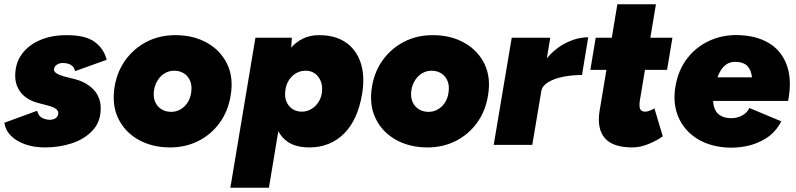

<svg xmlns="http://www.w3.org/2000/svg" viewBox="-20 -676 3716 896"><path d="M190 12Q140 12 99 -2Q58 -16 32 -41.5Q6 -67 0 -103L153 -159Q161 -132 179 -124.5Q197 -117 212 -117Q223 -117 232 -120.5Q241 -124 246.5 -131Q252 -138 252 -148Q252 -160 240 -168.5Q228 -177 202 -184L163 -194Q107 -208 79 -242Q51 -276 51 -322Q51 -381 82 -423.5Q113 -466 167 -489Q221 -512 291 -512Q380 -512 422.5 -480Q465 -448 478 -397L330 -344Q326 -364 311 -373Q296 -382 272 -382Q257 -382 244.5 -373.5Q232 -365 232 -351Q232 -341 245 -333Q258 -325 284 -318L324 -308Q382 -294 416 -258.5Q450 -223 450 -170Q450 -108 412.5 -67.5Q375 -27 316 -7.5Q257 12 190 12Z M774 12Q690 12 626 -24Q562 -60 531.5 -124Q501 -188 515 -272Q527 -344 567 -398Q607 -452 666.5 -482Q726 -512 798 -512Q883 -512 946.5 -476Q1010 -440 1040.5 -376.5Q1071 -313 1056 -228Q1044 -156 1004.5 -102Q965 -48 905.5 -18Q846 12 774 12ZM779 -154Q802 -154 821.5 -165Q841 -176 854.5 -196Q868 -216 872 -243Q877 -275 867.5 -298Q858 -321 838.5 -333.5Q819 -346 793 -346Q770 -346 750.5 -335Q731 -324 717.5 -304Q704 -284 699 -257Q694 -225 703.5 -202Q713 -179 733 -166.5Q753 -154 779 -154Z M1055 200 1172 -500H1342L1336 -408L1235 200ZM1469 -512Q1545 -512 1594.5 -477.5Q1644 -443 1664 -380.5Q1684 -318 1669 -233Q1659 -175 1638 -129.5Q1617 -84 1585.5 -52.5Q1554 -21 1513 -4.5Q1472 12 1424 12Q1350 12 1310 -24Q1270 -60 1259.5 -123Q1249 -186 1263 -267Q1273 -325 1290.5 -370.5Q1308 -416 1333.5 -447.5Q1359 -479 1393 -495.5Q1427 -512 1469 -512ZM1406 -346Q1388 -346 1372.5 -339.5Q1357 -333 1344.5 -321.5Q1332 -310 1323.5 -293.5Q1315 -277 1312 -257Q1305 -212 1327.5 -183.5Q1350 -155 1389 -155Q1406 -155 1421.5 -161.5Q1437 -168 1449.5 -179.5Q1462 -191 1470.5 -207Q1479 -223 1482 -243Q1488 -287 1466 -316.5Q1444 -346 1406 -346Z M1975 12Q1891 12 1827 -24Q1763 -60 1732.5 -124Q1702 -188 1716 -272Q1728 -344 1768 -398Q1808 -452 1867.5 -482Q1927 -512 1999 -512Q2084 -512 2147.5 -476Q2211 -440 2241.5 -376.5Q2272 -313 2257 -228Q2245 -156 2205.5 -102Q2166 -48 2106.5 -18Q2047 12 1975 12ZM1980 -154Q2003 -154 2022.5 -165Q2042 -176 2055.5 -196Q2069 -216 2073 -243Q2078 -275 2068.5 -298Q2059 -321 2039.5 -333.5Q2020 -346 1994 -346Q1971 -346 1951.5 -335Q1932 -324 1918.5 -304Q1905 -284 1900 -257Q1895 -225 1904.5 -202Q1914 -179 1934 -166.5Q1954 -154 1980 -154Z M2284 0 2368 -500H2548L2464 0ZM2464 -251Q2478 -332 2519.5 -388Q2561 -444 2616 -473Q2671 -502 2725 -502L2696 -326Q2649 -326 2607 -317.5Q2565 -309 2537.5 -292Q2510 -275 2506 -251Z M2932 12Q2839 12 2802 -32Q2765 -76 2778 -158L2861 -656H3041L2966 -207Q2962 -179 2967.5 -167Q2973 -155 2992 -155Q3000 -155 3013 -160Q3026 -165 3034 -170L3073 -40Q3046 -20 3006.5 -4Q2967 12 2932 12ZM2735 -350 2760 -500H3118L3093 -350Z M3364 12Q3283 5 3226.5 -33Q3170 -71 3144.5 -133Q3119 -195 3132 -272Q3145 -350 3189 -406Q3233 -462 3300 -490Q3367 -518 3447 -511Q3524 -505 3577.5 -469Q3631 -433 3653.5 -367Q3676 -301 3658 -205H3482Q3491 -258 3490.5 -297.5Q3490 -337 3474 -360.5Q3458 -384 3420 -387Q3389 -390 3367.5 -374Q3346 -358 3332.5 -326Q3319 -294 3311 -248Q3304 -204 3312 -177.5Q3320 -151 3338.5 -139Q3357 -127 3381 -125Q3414 -122 3440.5 -135.5Q3467 -149 3477 -172L3626 -110Q3600 -59 3555.5 -31Q3511 -3 3460.5 6.5Q3410 16 3364 12ZM3243 -205 3244 -315H3582V-205Z"/></svg>

Font: Figtree Light Black
Style: Italic
Weight: 900
Italic angle: -9.5°
Version: Version 2.000